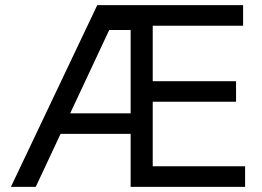

<svg xmlns="http://www.w3.org/2000/svg" viewBox="-20 -727 1019 747"><path d="M358.4 -707H543.9V-610.4H346.7L450.2 -707L119.1 0H22.5ZM186.5 -286.1H543.9V-206.1H186.5ZM488.3 -707H574.2V0H488.3ZM572.3 -80.1H933.6V0H572.3ZM572.3 -411.1H898.4V-331.1H572.3ZM572.3 -707H925.8V-627H572.3Z"/></svg>

Font: Wanted Sans Variable
Style: Regular
Weight: 400
Designer: Original Design by Kil Hyung-jin and Kang Hanbin, Wanted Lab, Inc; Hangeul from Source Han Sans by Jang Soo-young and Ka
Foundry: Wanted Lab, Inc.
Version: Version 1.003;Glyphs 3.2 (3227)